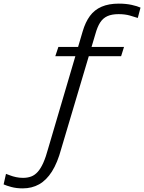

<svg xmlns="http://www.w3.org/2000/svg" viewBox="-159 -796 795 1059"><path d="M163 -537H525L509 -486H146ZM179 24Q158 102 127.5 150Q97 198 57 220.5Q17 243 -34 243Q-68 243 -96 235.5Q-124 228 -139 221L-126 163Q-117 166 -103 171.5Q-89 177 -70.5 181Q-52 185 -32 185Q-7 185 13 177.5Q33 170 49.5 151.5Q66 133 80 101.5Q94 70 107 22L297 -623Q312 -674 337 -708Q362 -742 401.5 -759Q441 -776 496 -776Q536 -776 567.5 -769Q599 -762 616 -754L601 -697Q583 -703 556.5 -710.5Q530 -718 495 -718Q458 -718 433.5 -707Q409 -696 393.5 -672Q378 -648 367 -608Z"/></svg>

Font: Roboto Serif Light
Style: Italic
Weight: 300
Italic angle: -10°
Version: Version 1.007